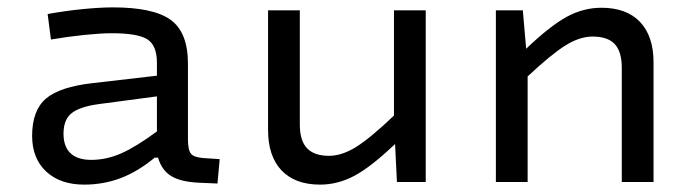

<svg xmlns="http://www.w3.org/2000/svg" viewBox="-20 -493 1882 520"><path d="M489 -321V-117Q489 -87 497 -77Q505 -67 530 -65L575 -62L569 4L522 2Q470 0 444 -16Q418 -32 408 -66H399Q353 -28 306.5 -10.5Q260 7 208 7Q143 7 105 -28.5Q67 -64 67 -125Q67 -194 104.5 -226Q142 -258 232 -268L405 -288V-323Q405 -370 379 -386.5Q353 -403 283 -403Q254 -403 209.5 -398.5Q165 -394 118 -386L109 -455Q159 -464 205.5 -468.5Q252 -473 286 -473Q396 -473 442.5 -439Q489 -405 489 -321ZM152 -131Q152 -96 171 -78Q190 -60 227 -60Q268 -60 308 -77.5Q348 -95 405 -137V-232L247 -211Q196 -204 174 -186.5Q152 -169 152 -131Z M1133 -465V0H1055L1050 -103Q985 -41 940 -17Q895 7 847 7Q779 7 742.5 -31.5Q706 -70 706 -141V-465H792V-156Q792 -112 811.5 -91.5Q831 -71 871 -71Q906 -71 944.5 -95Q983 -119 1047 -180V-465Z M1323 -465H1396L1405 -361Q1470 -423 1515 -447.5Q1560 -472 1609 -472Q1677 -472 1713.5 -433.5Q1750 -395 1750 -324V0H1664V-309Q1664 -353 1645 -373.5Q1626 -394 1585 -394Q1550 -394 1511.5 -370Q1473 -346 1409 -286V0H1323Z"/></svg>

Font: Intel One Mono
Style: Regular
Weight: 400
Monospace: yes
Designer: Fred Shallcrass
Foundry: Frere-Jones Type LLC
Version: Version 1.400;hotconv 1.1.0;makeotfexe 2.6.0;FJTRelease1.4